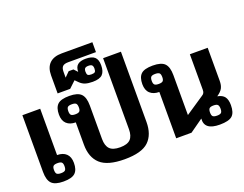

<svg xmlns="http://www.w3.org/2000/svg" viewBox="-128 -1099 1735 1367"><g transform="rotate(-20 739.0 -416.0)"><path d="M27 -99V-529H162V-178Q206 -178 231 -154.5Q256 -131 256 -85Q256 -33 231 -9Q206 15 142 15Q78 15 52.5 -11.5Q27 -38 27 -99ZM185 -86Q185 -107 176.5 -115Q168 -123 145 -123Q122 -123 113.5 -115Q105 -107 105 -86Q105 -63 113.5 -55Q122 -47 145 -47Q168 -47 176.5 -55Q185 -63 185 -86Z M367 -182V-351Q323 -351 298 -374.5Q273 -398 273 -444Q273 -496 298 -520Q323 -544 387 -544Q451 -544 476.5 -517.5Q502 -491 502 -430V-176Q502 -125 525.5 -100.5Q549 -76 604 -76Q659 -76 682.5 -100.5Q706 -125 706 -176V-714H841V-182Q841 -86 788 -35.5Q735 15 606 15Q477 15 422 -35.5Q367 -86 367 -182ZM424 -443Q424 -466 415.5 -474Q407 -482 384 -482Q361 -482 352.5 -474Q344 -466 344 -443Q344 -422 352.5 -414Q361 -406 384 -406Q407 -406 415.5 -414Q424 -422 424 -443Z M484 -613 461 -636 411 -589H316V-725Q316 -785 348 -816Q380 -847 441 -847H673V-772H462Q433 -772 420.5 -760Q408 -748 408 -719V-675L444 -711H480L506 -683Q506 -720 526.5 -736.5Q547 -753 587 -753Q634 -753 655 -734Q676 -715 676 -672Q676 -625 654.5 -603Q633 -581 580 -581Q547 -581 524.5 -588Q502 -595 484 -613ZM623 -666Q623 -684 615.5 -691.5Q608 -699 589 -699Q570 -699 562.5 -691.5Q555 -684 555 -666Q555 -647 562 -640.5Q569 -634 589 -634Q609 -634 616 -640.5Q623 -647 623 -666Z M1216 -71 1116 0H1000V-351Q956 -351 930.5 -374.5Q905 -398 905 -444Q905 -496 930 -520Q955 -544 1019 -544Q1084 -544 1109.5 -517.5Q1135 -491 1135 -430V-127L1275 -221Q1287 -228 1291.5 -237Q1296 -246 1296 -261V-529H1431V-278Q1431 -245 1419.5 -223.5Q1408 -202 1377 -181Q1415 -174 1431 -152Q1447 -130 1447 -89Q1447 -32 1421 -8.5Q1395 15 1326 15Q1208 15 1216 -71ZM1056 -443Q1056 -466 1047.5 -474Q1039 -482 1016 -482Q993 -482 984.5 -474Q976 -466 976 -443Q976 -422 984.5 -414Q993 -406 1016 -406Q1039 -406 1047.5 -414Q1056 -422 1056 -443ZM1369 -90Q1369 -112 1360.5 -120.5Q1352 -129 1329 -129Q1306 -129 1297.5 -120.5Q1289 -112 1289 -90Q1289 -68 1297.5 -60Q1306 -52 1329 -52Q1352 -52 1360.5 -60Q1369 -68 1369 -90Z"/></g></svg>

Font: Pridi Medium
Style: Regular
Weight: 500
Designer: Katatrad Team
Foundry: CadsonDemak
Version: Version 1.001